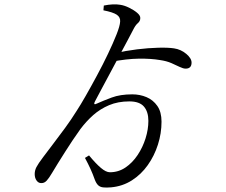

<svg xmlns="http://www.w3.org/2000/svg" viewBox="-20 -812 1040 882"><path d="M455.1 -764.6 456.9 -786.5Q477.5 -790.8 497 -791.8Q516.5 -792.8 532.4 -790Q551.6 -787.2 573.3 -776.5Q594.9 -765.9 609.7 -753.5Q624.5 -741.1 624.5 -729.4Q624.5 -715 613.2 -705.7Q601.9 -696.4 590.3 -672.5Q583.3 -658.3 566.3 -626.9Q549.4 -595.4 527.7 -554.8Q506 -514.2 484 -473.1Q461.9 -432.1 443.8 -398.1Q425.6 -364 416.2 -346.1Q411.8 -338 413.5 -334.5Q415.2 -330.9 425.7 -336.5Q453.8 -349.2 493 -363.9Q532.3 -378.6 587.5 -378.6Q622.6 -378.6 653 -365.8Q683.5 -352.9 702.7 -325.4Q722 -297.8 722 -252.9Q722 -199.5 705.5 -147.8Q689 -96.1 658.8 -53.5Q628.6 -10.8 585.9 16.5Q543.1 43.8 490.5 48.6Q468 50.5 453.8 48.8Q439.6 47.2 430.9 38.9Q422.2 30.6 415.8 14.1Q406.3 -12.7 395.8 -35.7Q385.3 -58.7 370.3 -86.6L389 -98.1Q419.9 -60.6 443.5 -40.7Q467 -20.7 484.8 -20.7Q524.1 -20.7 556.3 -42.5Q588.6 -64.3 612.1 -99.7Q635.7 -135 648.7 -176.5Q661.6 -217.9 661.6 -256.9Q661.6 -298.6 641.2 -322.4Q620.8 -346.2 574.2 -346.2Q522.2 -346.2 481.4 -329Q440.6 -311.8 408.3 -283.3Q376.1 -254.7 349.3 -218.9Q331.9 -195 313.8 -167.8Q295.7 -140.7 278.6 -113.6Q261.5 -86.5 246.1 -61.9Q230.8 -37.3 218.9 -17.2Q205.7 5.3 195 17.2Q184.4 29.1 170.8 29.1Q157.1 29.9 148.2 17.6Q139.4 5.4 139.4 -12.4Q139.4 -28.6 147.2 -44.1Q155.1 -59.6 178.8 -91Q197.1 -115.7 223.6 -150.2Q250.2 -184.7 278.9 -224.1Q307.7 -263.5 332.1 -302.7Q349.1 -328.5 373.7 -371.6Q398.3 -414.6 425.5 -465.2Q452.8 -515.7 476.2 -564.9Q499.7 -614.2 515.2 -653.4Q530.8 -692.5 531.9 -712.8Q533.6 -732.8 516.4 -744.4Q499.2 -755.9 455.1 -764.6ZM508.7 -567.6Q557.5 -578.9 609.5 -585.3Q661.5 -591.7 707.1 -592.8Q752.7 -594 779.7 -589.8Q810.9 -585.2 835.4 -564.7Q860 -544.2 860 -524.5Q860 -496.7 832.8 -496.7Q821.7 -496.7 805.6 -504.5Q789.4 -512.3 767.6 -522Q745.7 -531.7 715.2 -536.1Q672.9 -543.3 617.2 -542.5Q561.4 -541.7 492.4 -528.3Z"/></svg>

Font: Noto Serif HK
Style: Regular
Weight: 200
Designer: Ryoko NISHIZUKA 西塚涼子 (kana & ideographs); Frank Grießhammer (Latin, Greek & Cyrillic); Wenlong ZHANG 张文龙 (bopomofo); San
Foundry: Adobe
Version: Version 2.001;hotconv 1.1.0;makeotfexe 2.6.0